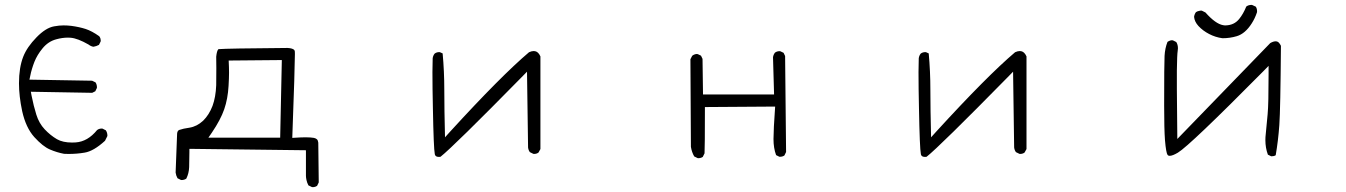

<svg xmlns="http://www.w3.org/2000/svg" viewBox="-20 -648 5540 790"><path d="M273.9 -541.5Q258.3 -543.5 241 -543.5Q223.6 -543.5 202.6 -539.6Q168.5 -533.7 130.4 -494.6Q91.3 -454.6 75.7 -415Q58.1 -370.1 58.1 -305.2Q58.1 -252.4 71.3 -190.4Q86.4 -122.6 121.1 -84Q156.2 -45.4 185.3 -33Q214.4 -20.5 243.7 -15.1Q252.9 -14.6 262.2 -14.6Q296.4 -14.6 328.1 -20Q365.2 -25.9 412.1 -68.8L421.4 -87.4Q421.9 -88.9 421.9 -89.8Q421.9 -102.1 415.5 -111.8L401.9 -118.7Q400.4 -119.1 399.4 -119.1Q387.2 -119.1 379.4 -112.8Q340.8 -65.4 291.5 -62Q283.7 -61.5 276.4 -61.5Q238.3 -61.5 214.4 -75.2Q187 -91.3 163.8 -116Q140.6 -140.6 129.4 -176.5Q118.2 -212.4 109.9 -254.4L106.9 -270.5L359.4 -266.1L372.1 -272.5L378.4 -285.6Q378.9 -287.1 378.9 -288.1Q378.9 -300.3 373 -309.1L358.9 -315.9L101.1 -320.3Q106 -343.3 107.7 -350.6Q109.4 -357.9 111.8 -365.2Q116.2 -379.9 121.6 -393.6Q132.8 -421.9 154.8 -448.7Q178.2 -477.5 211.4 -486.3Q236.3 -493.2 259.8 -493.2Q265.1 -493.2 271 -492.7Q299.8 -490.2 344.2 -464.8Q353.5 -457.5 364.3 -455.6Q376.5 -457.5 387.2 -463.4L394 -477.1Q394.5 -478.5 394.5 -481.9Q394.5 -485.4 393.1 -490Q391.6 -494.6 388.2 -499Q357.9 -520.5 332.3 -528.8Q306.6 -537.1 273.9 -541.5Z M837.4 -81.5 851.6 -102.1Q887.7 -155.3 902.6 -198.5Q917.5 -241.7 920.4 -294.4Q922.4 -327.1 922.4 -348.9Q922.4 -370.6 920.9 -398.9L1139.6 -400.9L1132.8 -81.5ZM870.1 -368.2 869.6 -297.4Q867.7 -248.5 854.5 -212.4Q840.3 -175.3 815.9 -151.4Q790 -127.4 759.3 -122.6Q733.9 -119.1 717.3 -113.3Q714.8 -112.3 713.4 -110.4Q708.5 -106 708.5 -92.8V-92.3L702.6 62Q704.1 74.2 710.4 85.4L724.1 92.3Q725.6 92.8 726.6 92.8Q738.3 92.8 746.6 86.9Q757.3 65.4 758.3 39.6Q759.3 9.8 759.3 -22.5V-35.6L1238.8 -29.8V64.9Q1238.8 68.4 1238.8 75.2Q1238.8 82 1241 92.8Q1243.2 103.5 1249 114.7L1263.2 121.6Q1264.6 122.1 1266.8 122.1Q1269 122.1 1272.5 121.6Q1278.8 120.6 1284.7 116.7L1291.5 102.5L1289.6 -61Q1288.6 -70.3 1284.2 -74.7Q1280.3 -78.6 1272 -80.6Q1258.3 -83 1238.8 -83Q1219.2 -83 1197.3 -81.5L1182.6 -80.6Q1193.4 -375 1193.4 -425.8Q1193.4 -432.1 1193.1 -436Q1192.9 -439.9 1190.2 -442.9Q1187.5 -445.8 1180.7 -448Q1173.8 -450.2 1162.6 -450.7Q912.1 -448.7 879.4 -445.8Q878.9 -445.8 878.4 -445.3Q872.1 -439 869.6 -414.6Q870.1 -394 870.1 -368.2Z M1760.3 -408.2Q1759.3 -384.3 1759.3 -351.6Q1759.3 -286.1 1761.2 -201.7Q1764.2 -37.6 1769 -13.7Q1770 -8.8 1772.5 -6.8Q1776.4 -2.4 1786.6 -2.4Q1789.6 -2.4 1792.5 -2.9Q1846.7 -45.9 2126.5 -330.6L2148.4 -353L2152.8 -41Q2154.3 -29.8 2160.2 -22L2174.3 -15.1Q2175.8 -14.6 2176.8 -14.6Q2188.5 -14.6 2195.8 -20.5L2203.6 -34.7V-416Q2195.3 -434.1 2183.1 -437Q2180.2 -438 2176.3 -438Q2167.5 -438 2156.7 -433.1Q2042 -335.9 1833 -107.4L1811 -83Q1808.1 -198.2 1808.1 -278.3Q1808.1 -354 1801.3 -428.2L1790.5 -433.1Q1789.1 -433.6 1788.1 -433.6Q1775.9 -433.6 1768.1 -427.2Q1761.7 -418.9 1760.3 -408.2Z M2852.5 2.9Q2863.8 2.9 2871.6 -2.4L2878.9 -17.1Q2880.4 -43.5 2880.4 -194.3V-207.5L3169.4 -209.5Q3162.6 -113.8 3162.6 -76.2Q3162.6 -38.6 3173.3 -9.8L3186 -3.4Q3187.5 -2.9 3188.5 -2.9Q3199.7 -2.9 3207.5 -8.3L3214.4 -22.5L3210.4 -417.5L3204.1 -430.7L3190.9 -437Q3189.5 -437.5 3188.5 -437.5Q3176.3 -437.5 3168.5 -431.2Q3162.1 -422.9 3160.6 -412.6L3165 -259.3H2872.6L2870.6 -405.8L2864.3 -418.9L2851.1 -425.3Q2850.1 -425.8 2846.7 -425.8Q2843.3 -425.8 2838.1 -424.1Q2833 -422.4 2828.1 -418.5L2820.8 -404.3L2822.8 -43.9Q2826.2 -22 2836.4 -4.4L2850.1 2.4Q2851.6 2.9 2852.5 2.9Z M3760.3 -408.2Q3759.3 -384.3 3759.3 -351.6Q3759.3 -286.1 3761.2 -201.7Q3764.2 -37.6 3769 -13.7Q3770 -8.8 3772.5 -6.8Q3776.4 -2.4 3786.6 -2.4Q3789.6 -2.4 3792.5 -2.9Q3846.7 -45.9 4126.5 -330.6L4148.4 -353L4152.8 -41Q4154.3 -29.8 4160.2 -22L4174.3 -15.1Q4175.8 -14.6 4176.8 -14.6Q4188.5 -14.6 4195.8 -20.5L4203.6 -34.7V-416Q4195.3 -434.1 4183.1 -437Q4180.2 -438 4176.3 -438Q4167.5 -438 4156.7 -433.1Q4042 -335.9 3833 -107.4L3811 -83Q3808.1 -198.2 3808.1 -278.3Q3808.1 -354 3801.3 -428.2L3790.5 -433.1Q3789.1 -433.6 3788.1 -433.6Q3775.9 -433.6 3768.1 -427.2Q3761.7 -418.9 3760.3 -408.2Z M5152.3 -601.1Q5152.3 -612.8 5147 -620.6L5132.3 -627.4Q5130.9 -627.9 5129.9 -627.9Q5116.7 -627.9 5107.9 -621.1Q5095.7 -590.8 5078.6 -569.8Q5058.1 -544.4 5022.9 -543.5Q5022 -543.5 5019.5 -543.5Q5017.1 -543.5 5012.7 -544.4Q4981.4 -549.8 4939.9 -596.7L4925.3 -604Q4923.8 -604.5 4921.4 -604.5Q4918.9 -604.5 4915.5 -603.5Q4907.7 -602.5 4900.9 -598.1Q4894.5 -589.4 4893.1 -578.6Q4895 -558.6 4911.1 -541Q4929.2 -521.5 4955.1 -508.1Q4981 -494.6 5009.8 -490.7Q5040.5 -490.7 5068.4 -499Q5103.5 -509.3 5130.4 -551.8Q5143.6 -572.3 5151.9 -597.2Q5152.3 -599.1 5152.3 -601.1ZM5211.9 -4.9Q5222.2 -4.9 5229 -9.3Q5239.3 -68.8 5243.9 -133.5Q5248.5 -198.2 5250.5 -459.5Q5246.6 -467.8 5241.5 -472.9Q5236.3 -478 5228.5 -478Q5219.2 -478 5206.5 -470.7L4824.2 -76.2Q4822.3 -228 4822.3 -281Q4822.3 -334 4822.3 -357.4Q4823.2 -424.3 4825.7 -438.5Q4826.7 -443.8 4826.7 -449.2Q4826.7 -464.4 4819.8 -475.1L4806.2 -481.9Q4805.2 -482.4 4801.8 -482.4Q4798.3 -482.4 4793.5 -480.7Q4788.6 -479 4783.7 -475.6Q4773.4 -449.2 4771.7 -418.2Q4770 -387.2 4770 -213.4Q4770 -117.2 4773.4 -71.3Q4777.8 -19 4784.2 -10.3Q4787.1 -6.8 4792.5 -6.8Q4804.7 -6.8 4826.7 -20Q4875.5 -49.3 5177.2 -354L5199.7 -377V-344.7Q5199.7 -219.2 5195.8 -178.2L5188 -96.2Q5186.5 -84 5186.5 -71.8Q5186.5 -39.6 5196.8 -11.7L5209.5 -5.4Q5210.9 -4.9 5211.9 -4.9Z"/></svg>

Font: NaikaiFont
Style: ExtraLight
Weight: 200
Version: Version 1.89